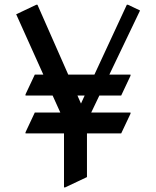

<svg xmlns="http://www.w3.org/2000/svg" viewBox="-20 -777 664 816"><path d="M252 19.5V-210H88.4V-214.8L127.9 -298.8H236.3L203.6 -371.1H88.4V-376L127.9 -460H164.1L48.8 -716.3L134.3 -756.8H139.2L270 -460H381.3L519 -756.8H523.9L575.2 -732.4L444.8 -460H534.7V-455.1L495.1 -371.1H402.3L367.7 -298.8H534.7V-293.9L495.1 -210H349.6V-24.4L256.8 19.5ZM339.8 -371.1H309.1L324.2 -336.9Z"/></svg>

Font: Nova Square
Style: Book
Weight: 400
Version: Version 2.000